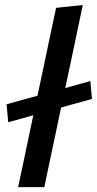

<svg xmlns="http://www.w3.org/2000/svg" viewBox="-20 -764 396 784"><path d="M54 0Q65.5 -54.5 76.5 -105.5Q87 -156.5 100 -218L116 -293.5Q92 -286.5 66.8 -279.5Q41.5 -272.5 13.5 -265L7 -338Q41 -347.5 72.5 -356.5Q103.5 -365 133 -373L158.5 -493Q171.5 -555 184 -614.5Q196.5 -674 209 -732L318 -743.5Q305.5 -683.5 292.5 -622Q279.5 -560.5 265.5 -494L246.5 -404.5Q270.5 -411.5 296.5 -418.5Q322 -425.5 349 -433L355.5 -360Q321.5 -350.5 290 -341.8Q258.5 -333 229.5 -325L207 -218Q193.5 -155.5 183 -105Q172.5 -54.5 161 0Z"/></svg>

Font: Heraclito Medium
Style: Italic
Weight: 500
Italic angle: -12°
Designer: Kostas Bartsokas (font) & Cristiano Sobral (main changes)
Foundry: Kostas Bartsokas (font) & Cristiano Sobral (main changes)
Version: Version 1.00;July 8, 2020;FontCreator 13.0.0.2655 64-bit